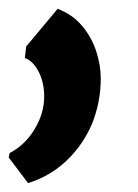

<svg xmlns="http://www.w3.org/2000/svg" viewBox="-33 -160 310 431"><path d="M30 251 -13.4 193.6 -11.4 183.6Q23.2 165.6 44.7 129.9Q66.2 94.2 66.2 56.6Q66.2 25.2 53.7 0.9Q41.2 -23.3 22.8 -29.8L25.8 -55.8L96.4 -140.2Q130.1 -127.4 151.4 -101.8Q172.8 -76.2 183 -45Q193.2 -13.8 193.2 16.4Q193.2 68.8 173.5 118.2Q153.1 165.7 116.3 200.7Q79.5 235.7 30 251Z"/></svg>

Font: Merriweather Sans Variable Regular
Style: Italic
Weight: 300
Italic angle: -8°
Designer: Eben Sorkin
Foundry: Eben Sorkin
Version: Version 2.001